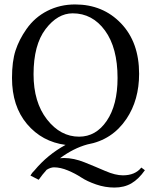

<svg xmlns="http://www.w3.org/2000/svg" viewBox="-20 -645 680 864"><path d="M307 -585Q239 -585 185 -514Q131 -443 131 -311Q131 -185 191.5 -107.5Q252 -30 336 -30Q412 -30 460.5 -101.5Q509 -173 509 -294Q509 -430 452.5 -507.5Q396 -585 307 -585ZM606 -313Q606 -195 549 -110Q485 -15 373 5Q311 22 250 67Q259 66 268 66Q312 66 360.5 85.5Q409 105 454 124.5Q499 144 533 144Q588 144 616 109L632 121Q604 161 571.5 180Q539 199 495 199Q453 199 412.5 185Q372 171 345.5 153.5Q319 136 285.5 122Q252 108 223 108Q208 108 190 119Q171 140 154 164L117 145Q124 132 135 122Q194 51 275 7Q169 -7 101.5 -87Q34 -167 34 -294Q34 -369 50 -418Q66 -467 99 -514Q136 -567 193 -596Q250 -625 318 -625Q443 -625 524.5 -540Q606 -455 606 -313Z"/></svg>

Font: Linux Libertine Mono O
Style: Mono
Weight: 400
Designer: Philipp H. Poll
Foundry: Philipp H. Poll
Version: Version 5.1.7